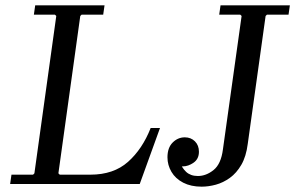

<svg xmlns="http://www.w3.org/2000/svg" viewBox="-20 -690 1107 720"><path d="M545 -210H580L504 0H18L23 -35H104L109 -40L191 -630L186 -635H107L112 -670H372L367 -635H286L281 -630L199 -40L204 -35H319Q406 -35 460 -83Q514 -131 545 -210ZM736 10Q696 10 667 -5Q638 -20 623 -45.5Q608 -71 608 -100Q608 -136 627.5 -155.5Q647 -175 673 -175Q696 -175 711 -160Q726 -145 726 -121Q726 -94 706 -80Q686 -66 665 -66Q657 -66 649 -68.5Q641 -71 634.5 -75Q628 -79 624 -84H654Q658 -72 664 -62.5Q670 -53 678 -45.5Q686 -38 697 -34Q708 -30 722 -30Q753 -30 781 -52.5Q809 -75 816 -130L886 -630H976L909 -150Q903 -103 885 -72Q867 -41 842 -23Q817 -5 789.5 2.5Q762 10 736 10ZM807 -670H1067L1062 -635H981L976 -630H886L881 -635H802Z"/></svg>

Font: Brygada 1918
Style: Italic
Weight: 400
Italic angle: -8°
Designer: Mateusz Machalski | Borys Kosmynka | Przemek Hoffer
Foundry: NIEPODLEGLA 2018
Version: Version 3.006